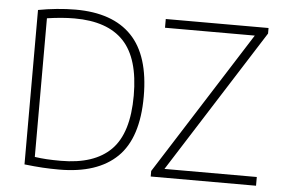

<svg xmlns="http://www.w3.org/2000/svg" viewBox="-52 -820 1315 898"><g transform="rotate(5 605.5 -371.0)"><path d="M255.5 5Q215.5 5 178.2 2.8Q141 0.5 92.5 -5V-730Q134.5 -738 180 -742.5Q225.5 -747 267.5 -747Q442.5 -747 531.5 -654.2Q620.5 -561.5 620.5 -370Q620.5 -175.5 528 -85.2Q435.5 5 255.5 5ZM260 -36.5Q417 -36.5 495.2 -115Q573.5 -193.5 573.5 -370Q573.5 -544.5 497.5 -625Q421.5 -705.5 266.5 -705.5Q236 -705.5 203.8 -702.8Q171.5 -700 137.5 -695V-44Q165.5 -40 194.5 -38.2Q223.5 -36.5 260 -36.5ZM685.5 0V-26L1113 -699H691.5V-740H1174V-714L746.5 -41H1180V0Z"/></g></svg>

Font: Encode Sans XLt
Style: Regular
Weight: 200
Designer: Multiple Designers
Foundry: Impallari Type
Version: Version 3.002; ttfautohint (v1.8.3) -l 8 -r 50 -G 200 -x 14 